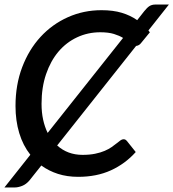

<svg xmlns="http://www.w3.org/2000/svg" viewBox="-24 -773 766 848"><path d="M631.5 -638.5Q633 -636.5 634.5 -634.5Q636 -632.5 638 -630.5L599.5 -583.5Q595.5 -578 590 -574.5Q584.5 -571 577 -570L228.5 -130.5Q274.5 -89 340.5 -89Q372 -89 396.2 -94Q420.5 -99 438.5 -106.8Q456.5 -114.5 469.2 -123.5Q482 -132.5 491.5 -140.2Q501 -148 508 -153Q515 -158 521.5 -158Q527 -158 530.5 -155.8Q534 -153.5 536 -151L575.5 -101.5Q529 -49.5 466 -20.8Q403 8 321.5 8Q272.5 8 232 -5Q191.5 -18 158.5 -42L106 24Q91.5 41 73.8 48Q56 55 40 55H-4.5L110 -89.5Q77.5 -130.5 61 -185.2Q44.5 -240 44.5 -305Q44.5 -398.5 74 -476.2Q103.5 -554 155 -610Q206.5 -666 275.8 -697Q345 -728 424.5 -728Q475.5 -728 513.8 -716.5Q552 -705 582 -684L613 -723.5Q619.5 -731.5 625 -737Q630.5 -742.5 636 -746Q641.5 -749.5 648 -751.2Q654.5 -753 664 -753H722ZM159.5 -314.5Q159.5 -276.5 166.5 -244.5Q173.5 -212.5 186.5 -186L519.5 -605.5Q503.5 -615.5 479.2 -623Q455 -630.5 419 -630.5Q364 -630.5 316.5 -608.2Q269 -586 234.2 -545Q199.5 -504 179.5 -445.5Q159.5 -387 159.5 -314.5Z"/></svg>

Font: Lato Semibold
Style: Italic
Weight: 600
Italic angle: -7°
Designer: Lukasz Dziedzic
Foundry: tyPoland Lukasz Dziedzic
Version: Version 2.006; 2014-01-15